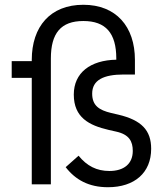

<svg xmlns="http://www.w3.org/2000/svg" viewBox="-20 -772 680 804"><path d="M613 -149C613 -226 573 -269 475 -292L445 -299C395 -311 366 -330 366 -380C366 -437 414 -460 498 -460H545V-521C545 -661 466 -752 329 -752C191 -752 113 -661 113 -521V-516H29V-446H113V0H193V-527C193 -633 235 -684 329 -684C423 -684 467 -633 467 -527V-522C358 -520 289 -467 289 -376C289 -280 353 -247 435 -228L466 -221C521 -209 536 -180 536 -140C536 -87 500 -56 438 -56C385 -56 344 -77 309 -120L255 -72C296 -19 352 12 432 12C544 12 613 -49 613 -149Z"/></svg>

Font: Braiins Sans
Style: Regular
Weight: 400
Designer: Mike Abbink, Paul van der Laan, Pieter van Rosmalen, Jiri Chlebus, Lubos Buracinsky
Foundry: Bold Monday, Sudetype
Version: Version 1.000;hotconv 1.0.109;makeotfexe 2.5.65596